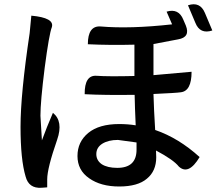

<svg xmlns="http://www.w3.org/2000/svg" viewBox="-20 -834 1040 907"><path d="M463 -155Q435 -137 435 -106Q435 -76 461 -58Q488 -41 534 -41Q625 -41 625 -127V-161L537 -173Q492 -173 463 -155ZM868 -809Q925 -828 948 -773L983 -690Q925 -671 903 -726L868 -809ZM203 13V51L176 53Q116 57 101 0Q77 -80 77 -235Q77 -390 120 -677L128 -760Q238 -750 225 -706Q212 -673 191 -513Q171 -354 171 -287L178 -171Q201 -234 230 -301Q280 -261 250 -174Q203 -39 203 13ZM767 -779Q824 -796 846 -741L858 -713Q880 -658 821 -648L705 -626V-479L885 -495Q885 -403 833 -398Q815 -395 705 -390Q707 -316 713 -220Q824 -182 923 -92Q871 -5 825 -47Q800 -79 717 -123Q718 -112 718 -91Q718 -26 674 10Q631 47 543 47Q456 47 401 8Q346 -30 346 -97Q346 -164 397 -206Q448 -248 543 -248Q584 -248 621 -242Q617 -329 616 -386Q475 -384 380 -389Q379 -480 436 -476Q490 -472 615 -475V-623Q501 -620 395 -625Q395 -713 455 -709Q595 -697 793 -719L767 -779Z"/></svg>

Font: Swei Half Moon CJK TC
Style: Medium
Weight: 500
Version: Version 2.125